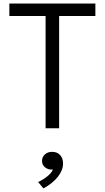

<svg xmlns="http://www.w3.org/2000/svg" viewBox="-20 -720 588 1078"><path d="M236 0V-630H32.5V-700H515.5V-630H312V0ZM224 338 194 302Q224 288 247 269Q270 250 277 232Q251.5 234 233.8 220.2Q216 206.5 216 184Q216 161.5 232 147Q248 132.5 273 132.5Q300.5 132.5 317.2 150.2Q334 168 334 198.5Q334 235 305.5 271.8Q277 308.5 224 338Z"/></svg>

Font: Geologica ExtraLight
Style: Regular
Weight: 200
Designer: Sindre Bremnes, Frode Helland
Foundry: Monokrom Skriftforlag AS
Version: Version 1.010; ttfautohint (v1.8.4.7-5d5b);gftools[0.9.28]